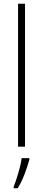

<svg xmlns="http://www.w3.org/2000/svg" viewBox="-20 -780 228 1021"><path d="M113 0H76V-760H113ZM136 70Q126 105 110.5 146.5Q95 188 74 221H53V212Q60 195 69 167Q78 139 85.5 110Q93 81 95 61H136Z"/></svg>

Font: Noto Sans Khmer Condensed ExtraLight
Style: Regular
Weight: 200
Width: 3
Designer: Danh Hong and the Monotype Design Team
Foundry: Monotype Imaging Inc.
Version: Version 2.004; ttfautohint (v1.8.4.7-5d5b)